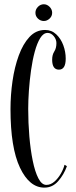

<svg xmlns="http://www.w3.org/2000/svg" viewBox="-20 -848 347 878"><path d="M183 10Q114.5 10 71.2 -81.5Q28 -173 28 -349Q28 -413 37.2 -477.2Q46.5 -541.5 65.8 -594.2Q85 -647 114.8 -679Q144.5 -711 186 -711Q216 -711 237.2 -691Q258.5 -671 269.5 -641Q280.5 -611 280.5 -580Q280.5 -529.5 249.5 -529.5Q218.5 -529.5 218.5 -575Q218.5 -597.5 228.2 -612.5Q238 -627.5 238 -651Q238 -668 225.8 -682.8Q213.5 -697.5 198 -697.5Q178.5 -697.5 164 -674Q149.5 -650.5 139 -611.8Q128.5 -573 122 -526.8Q115.5 -480.5 112.2 -434.2Q109 -388 109 -350Q109 -286 114.2 -224.2Q119.5 -162.5 129.8 -112.5Q140 -62.5 155.5 -32.5Q171 -2.5 192 -2.5Q211.5 -2.5 228.8 -17.5Q246 -32.5 258.2 -54Q270.5 -75.5 275 -94.5L286 -88Q272 -49 246 -19.5Q220 10 183 10ZM180.5 -752Q165 -752 153.5 -763Q142 -774 142 -789.5Q142 -805 153.5 -816.8Q165 -828.5 180.5 -828.5Q195 -828.5 206.8 -816.8Q218.5 -805 218.5 -789.5Q218.5 -774 206.8 -763Q195 -752 180.5 -752Z"/></svg>

Font: Imbue 100pt
Style: Regular
Weight: 400
Designer: Tyler Finck
Foundry: Etcetera Type Company
Version: Version 1.102; ttfautohint (v1.8.3)